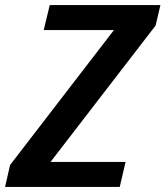

<svg xmlns="http://www.w3.org/2000/svg" viewBox="-31 -740 655 760"><path d="M-11 0 9 -87 420 -621H142L166 -720H604L585 -639L169 -99H466L443 0Z"/></svg>

Font: Instrument Sans SemiCondensed SemiBold Italic
Style: Regular
Weight: 600
Width: 4
Italic angle: -13°
Designer: Rodrigo Fuenzalida
Foundry: fragTYPE
Version: Version 1.000; ttfautohint (v1.8.4.7-5d5b);gftools[0.9.28]